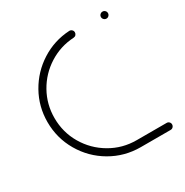

<svg xmlns="http://www.w3.org/2000/svg" viewBox="-127 -624 704 729"><g transform="rotate(-30 225.0 -259.5)"><path d="M26.7 -259.3Q26.7 -327 59.3 -385Q91.9 -443 148 -478.7Q204.1 -514.4 271.1 -518.1Q277.4 -518.5 282.4 -514.1Q287.4 -509.6 287.4 -503Q287.4 -496.7 283.3 -492.2Q279.3 -487.8 273 -487.4Q213.7 -484.1 164.3 -452.8Q114.8 -421.5 86.1 -370.4Q57.4 -319.3 57.4 -259.3Q57.4 -197 88.1 -144.6Q118.9 -92.2 171.3 -61.5Q223.7 -30.7 285.9 -30.7H417Q423.3 -30.7 427.8 -26.3Q432.2 -21.9 432.2 -15.6Q432.2 -9.3 427.8 -4.6Q423.3 0 417 0H285.9Q215.6 0 155.9 -34.8Q96.3 -69.6 61.5 -129.3Q26.7 -188.9 26.7 -259.3ZM401.9 -503.3Q401.9 -509.6 406.5 -514.1Q411.1 -518.5 417.4 -518.5Q423.7 -518.5 428.1 -514.1Q432.6 -509.6 432.6 -503.3Q432.6 -497 428.1 -492.4Q423.7 -487.8 417.4 -487.8Q411.1 -487.8 406.5 -492.4Q401.9 -497 401.9 -503.3Z"/></g></svg>

Font: 26F Galaxy Sans Ultra Light
Style: Regular
Weight: 200
Designer: C₂₉H₂₅N₃O₅
Version: Version 1.100